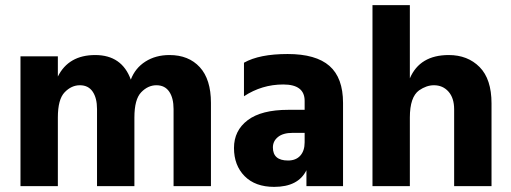

<svg xmlns="http://www.w3.org/2000/svg" viewBox="-20 -727 1995 750"><path d="M804 0H658V-301Q658 -344 641 -369Q624 -394 591 -394Q558 -394 531.5 -366.5Q505 -339 505 -268V0H359V-301Q359 -344 342 -369Q325 -394 292 -394Q259 -394 232.5 -366.5Q206 -339 206 -268V0H60V-507H206V-428Q248 -512 352 -512Q456 -512 491 -416Q508 -461 548 -486.5Q588 -512 642 -512Q717 -512 760.5 -464.5Q804 -417 804 -325Z M1051 3Q977 3 935.5 -39Q894 -81 894 -149Q894 -217 947.5 -257.5Q1001 -298 1106 -298H1170V-333Q1170 -397 1086.5 -397Q1003 -397 933 -351V-482Q993 -516 1103.5 -516Q1214 -516 1267 -469.5Q1320 -423 1320 -325V0H1177V-62Q1145 3 1051 3ZM1105 -100Q1136 -100 1153 -119Q1170 -138 1170 -171V-208H1123Q1086 -208 1066 -192Q1046 -176 1046 -151Q1046 -100 1105 -100Z M1900 0H1754V-300Q1754 -344 1732 -369Q1710 -394 1675 -394Q1646 -394 1617 -374Q1581 -348 1581 -268V0H1435V-707H1581V-421Q1620 -512 1733 -512Q1807 -512 1853.5 -465Q1900 -418 1900 -323Z"/></svg>

Font: Hind Jalandhar
Style: Bold
Weight: 700
Designer: Namrata Goyal
Foundry: Indian Type Foundry
Version: Version 0.702;PS 1.0;hotconv 1.0.81;makeotf.lib2.5.63406